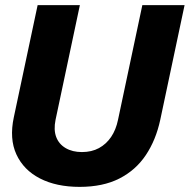

<svg xmlns="http://www.w3.org/2000/svg" viewBox="-20 -718 741 750"><path d="M291 12Q200 12 136 -21Q72 -54 44 -115Q16 -176 34 -260L127 -698H292L197 -250Q189 -211 199.5 -183Q210 -155 236.5 -139.5Q263 -124 300 -124Q338 -124 366.5 -139.5Q395 -155 414 -183Q433 -211 441 -250L536 -698H701L606 -250Q589 -171 549.5 -112Q510 -53 446 -20.5Q382 12 291 12Z"/></svg>

Font: Azeret Mono Thin
Style: Bold Italic
Weight: 700
Italic angle: -12°
Version: Version 1.002